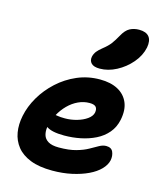

<svg xmlns="http://www.w3.org/2000/svg" viewBox="-122 -913 844 1011"><g transform="rotate(15 299.5 -407.5)"><path d="M259 10Q187.2 10 139.4 -9Q91.6 -28 65.4 -61Q39.2 -94 31.9 -136.8Q24.6 -179.6 34.6 -228Q45.4 -281.6 75.6 -333.3Q105.8 -385 151.8 -427.1Q197.8 -469.2 255.6 -494.1Q313.4 -519 379.4 -519Q437.8 -519 477.1 -497.9Q516.4 -476.8 533.3 -437.4Q550.2 -398 538.8 -342Q530 -299.6 504.4 -269.5Q478.8 -239.4 441.5 -220.9Q404.2 -202.4 360.8 -193.6Q317.4 -184.8 272 -184.8Q202.6 -184.8 175.2 -205.3Q147.8 -225.8 152.4 -250.2Q155.2 -264.4 163.4 -271.5Q171.6 -278.6 187.2 -278.6Q197.4 -278.6 212.2 -275.8Q227 -273 252.8 -273Q285.4 -273 317.3 -282.1Q349.2 -291.2 371.5 -307.1Q393.8 -323 398.4 -343Q402.2 -364 392.9 -374.5Q383.6 -385 358 -385Q326.6 -385 297 -371.3Q267.4 -357.6 242.6 -332.8Q217.8 -308 200.2 -275.4Q182.6 -242.8 175.2 -205.8Q171.2 -182.6 176.9 -162Q182.6 -141.4 202.9 -129Q223.2 -116.6 261 -116.6Q316.8 -116.6 355 -127.4Q393.2 -138.2 418.8 -152.8Q444.4 -167.4 464 -178.2Q483.6 -189 501.2 -189Q529.6 -189 538.6 -168.2Q547.6 -147.4 542.8 -122.2Q537.2 -96.2 514 -72.1Q490.8 -48 452.7 -29.8Q414.6 -11.6 365.3 -0.8Q316 10 259 10ZM361.6 -573.4Q329 -573.4 315.4 -587.6Q301.8 -601.8 306.2 -624Q310 -640.4 320.2 -653.5Q330.4 -666.6 349.6 -681.6Q375.2 -701.6 389.5 -720.5Q403.8 -739.4 419.2 -767.4Q437.6 -801.6 460.1 -813.4Q482.6 -825.2 510.6 -825.2Q548.8 -825.2 565.1 -804.8Q581.4 -784.4 574.2 -745.4Q564.6 -699.2 531 -660Q497.4 -620.8 452.3 -597.1Q407.2 -573.4 361.6 -573.4Z"/></g></svg>

Font: Shantell Sans Light
Style: Italic
Weight: 300
Italic angle: -11°
Designer: Stephen Nixon, Anya Danilova, Shantell Martin
Foundry: Arrow Type
Version: Version 1.008;[ac192a2d6]